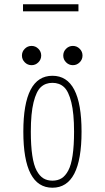

<svg xmlns="http://www.w3.org/2000/svg" viewBox="-20 -866 490 897"><path d="M87.5 -846H346.5V-813H87.5ZM159.2 -574.8Q146 -561.5 127.5 -561.5Q109 -561.5 95.8 -574.8Q82.5 -588 82.5 -606.5Q82.5 -625 95.8 -638.2Q109 -651.5 127.5 -651.5Q146 -651.5 159.2 -638.2Q172.5 -625 172.5 -606.5Q172.5 -588 159.2 -574.8ZM352.2 -574.8Q339 -561.5 320.5 -561.5Q302 -561.5 288.8 -574.8Q275.5 -588 275.5 -606.5Q275.5 -625 288.8 -638.2Q302 -651.5 320.5 -651.5Q339 -651.5 352.2 -638.2Q365.5 -625 365.5 -606.5Q365.5 -588 352.2 -574.8ZM89 -251Q89 -512 225 -512Q361 -512 361 -251Q361 11 225 11Q89 11 89 -251ZM326 -251Q326 -336.5 313.2 -388Q300.5 -439.5 279 -459.2Q257.5 -479 225 -479Q192.5 -479 171 -459.2Q149.5 -439.5 136.8 -388Q124 -336.5 124 -251Q124 -185.5 130.8 -140Q137.5 -94.5 151.2 -69Q165 -43.5 182.8 -32.8Q200.5 -22 225 -22Q249.5 -22 267.2 -32.8Q285 -43.5 298.8 -69Q312.5 -94.5 319.2 -140Q326 -185.5 326 -251Z"/></svg>

Font: League Mono Condensed Thin
Style: Regular
Weight: 100
Width: 1
Designer: Tyler Finck
Foundry: The League of Moveable Type / Tyler Finck
Version: Version 2.210